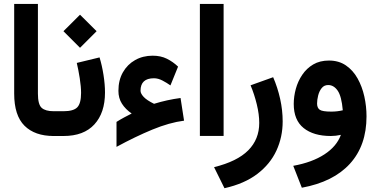

<svg xmlns="http://www.w3.org/2000/svg" viewBox="-20 -697 1927 984"><path d="M267.1 0H254.9Q158.7 0 105.7 -52.5Q52.7 -105 52.7 -217.3V-676.8H174.3V-216.8Q174.3 -161.6 193.6 -144.3Q212.9 -127 254.9 -127H267.1Z M518.1 -222.7Q518.1 -118.7 463.6 -59.3Q409.2 0 305.7 0H247.1V-127H305.7Q356 -127 375.7 -146.7Q395.5 -166.5 395.5 -221.2Q395.5 -252.4 388.7 -296.1Q381.8 -339.8 373.5 -374.5L490.2 -402.8Q502.9 -361.3 510.5 -312.7Q518.1 -264.2 518.1 -222.7ZM305.2 -537.1 390.1 -621.6 475.1 -537.1 390.1 -452.1Z M654.8 -115.2Q623 -137.2 605 -165.5Q586.9 -193.8 586.9 -231.4Q586.9 -286.1 609.9 -326.4Q632.8 -366.7 672.6 -389.2Q712.4 -411.6 762.7 -411.6Q803.7 -411.6 835.2 -396Q866.7 -380.4 892.6 -355.5L853.5 -259.3Q835 -272.5 812.7 -284.2Q790.5 -295.9 769 -295.9Q700.2 -295.9 700.2 -231.9Q700.2 -217.8 716.3 -200.4Q732.4 -183.1 769.5 -165Q835.9 -185.5 905.3 -194.8L923.3 -78.6Q848.1 -68.8 761.2 -33Q674.3 2.9 577.1 55.7V-72.3Q597.2 -85 616.9 -95.5Q636.7 -106 654.8 -115.2Z M1004.4 -676.8H1126V-0.5H1004.4Z M1379.9 -301.3Q1402.8 -248.5 1415.8 -190.2Q1428.7 -131.8 1428.7 -74.7Q1428.7 5.4 1396.7 74.7Q1364.7 144 1298.8 194.3Q1232.9 244.6 1130.4 267.6L1077.1 159.7Q1195.8 130.4 1252.2 73.5Q1308.6 16.6 1308.6 -66.9Q1308.6 -110.8 1296.1 -162.1Q1283.7 -213.4 1264.2 -259.8Z M1727.1 -5.9Q1700.7 0 1675.8 0Q1586.9 0 1536.1 -40.8Q1485.4 -81.5 1485.4 -164.1Q1485.4 -202.6 1496.1 -241.7Q1506.8 -280.8 1529.1 -313.7Q1551.3 -346.7 1585.2 -366.7Q1619.1 -386.7 1666 -386.7Q1716.3 -386.7 1752.7 -361.8Q1789.1 -336.9 1812.5 -295.2Q1835.9 -253.4 1847.2 -202.6Q1858.4 -151.9 1858.4 -100.6Q1858.4 48.8 1773.4 142.1Q1688.5 235.4 1526.9 265.1L1482.9 152.8Q1579.6 135.3 1642.6 94.2Q1705.6 53.2 1727.1 -5.9ZM1736.8 -131.8Q1730.5 -204.1 1710.4 -232.7Q1690.4 -261.2 1662.1 -261.2Q1641.1 -261.2 1628.7 -245.6Q1616.2 -230 1610.6 -207.8Q1605 -185.5 1605 -166.5Q1605 -144 1618.7 -134.5Q1632.3 -125 1678.2 -125Q1708.5 -125 1736.8 -131.8Z"/></svg>

Font: Vazir FD-WOL-UI
Style: Bold-FD-WOL-UI
Weight: 700
Designer: Saber Rastikerdar
Foundry: Saber Rastikerdar
Version: Version 30.0.0